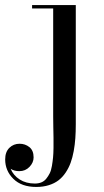

<svg xmlns="http://www.w3.org/2000/svg" viewBox="-92 -480 412 760"><path d="M208 -460V11.5Q208 41.5 206.2 66.8Q204.5 92 199.8 118Q195 144 187.5 164.5Q180 185 167.8 203.2Q155.5 221.5 139.5 233.8Q123.5 246 101.2 253Q79 260 51.5 260Q-6.5 260 -39 228Q-71.5 196 -71.5 151Q-71.5 121.5 -55 105.2Q-38.5 89 -14.5 89Q7.5 89 24.2 102.2Q41 115.5 41 143Q41 163.5 24.8 180.5Q8.5 197.5 -15.5 197.5Q-36 197.5 -50 188Q-39 214.5 -14 230.5Q11 246.5 46 246.5Q60.5 246.5 72 241.8Q83.5 237 91.2 227.2Q99 217.5 104.8 206Q110.5 194.5 113.5 176.8Q116.5 159 118 143.5Q119.5 128 119.8 105.2Q120 82.5 119.8 65.2Q119.5 48 119 22.2Q118.5 -3.5 118.5 -20V-446.5H35V-460Z"/></svg>

Font: Bodoni* 16pt
Style: Regular
Weight: 400
Version: Version 2.3